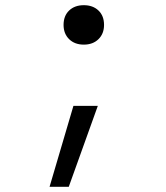

<svg xmlns="http://www.w3.org/2000/svg" viewBox="-20 -550 640 740"><path d="M171 170 263 -142H357L245 170ZM303 -378Q268 -378 246.5 -399Q225 -420 225 -454Q225 -489 246.5 -509.5Q268 -530 303 -530Q338 -530 359.5 -509.5Q381 -489 381 -454Q381 -420 359.5 -399Q338 -378 303 -378Z"/></svg>

Font: M PLUS Code Latin 60
Style: Regular
Weight: 400
Width: 7
Monospace: yes
Designer: Coji Morishita
Foundry: UNDERFOREST DESIGN
Version: Version 1.005; ttfautohint (v1.8.3)